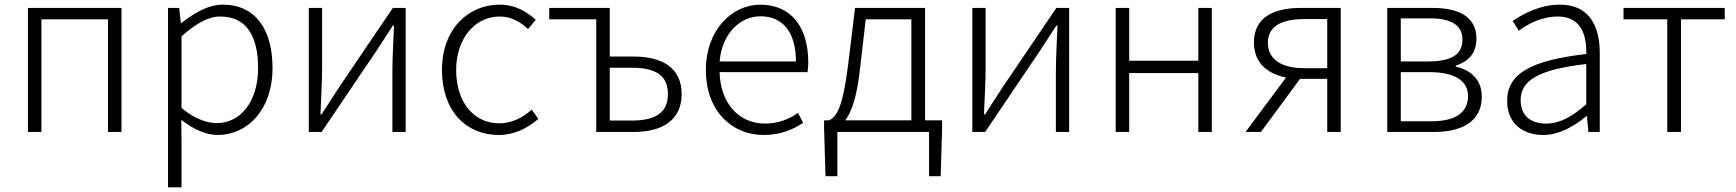

<svg xmlns="http://www.w3.org/2000/svg" viewBox="-20 -567 7460 825"><path d="M100 0H158V-484H444V0H502V-533H100Z M702 238H760V46L759 -52C813 -10 866 13 916 13C1041 13 1151 -93 1151 -275C1151 -439 1079 -547 937 -547C872 -547 811 -508 759 -468H757L750 -533H702ZM911 -38C872 -38 817 -55 760 -103V-411C822 -466 875 -496 926 -496C1045 -496 1089 -403 1089 -275C1089 -132 1015 -38 911 -38Z M1307 0H1362L1593 -342C1614 -374 1647 -424 1668 -457H1673C1670 -386 1666 -315 1666 -256V0H1723V-533H1668L1437 -192C1416 -159 1383 -109 1362 -76H1357C1360 -147 1364 -219 1364 -276V-533H1307Z M2123 13C2190 13 2247 -16 2293 -56L2265 -96C2229 -64 2181 -37 2126 -37C2014 -37 1940 -130 1940 -266C1940 -402 2021 -496 2127 -496C2177 -496 2216 -473 2249 -442L2282 -482C2245 -515 2197 -547 2126 -547C1994 -547 1879 -444 1879 -266C1879 -89 1984 13 2123 13Z M2542 0H2704C2830 0 2909 -54 2909 -163C2909 -272 2830 -324 2704 -324H2600V-533H2340V-484H2542ZM2600 -49V-276H2694C2799 -276 2850 -242 2850 -163C2850 -84 2799 -49 2694 -49Z M3261 13C3338 13 3388 -12 3431 -39L3409 -82C3369 -54 3324 -36 3267 -36C3152 -36 3075 -127 3072 -257H3450C3452 -270 3453 -284 3453 -299C3453 -455 3376 -547 3247 -547C3126 -547 3013 -439 3013 -266C3013 -91 3124 13 3261 13ZM3072 -303C3083 -425 3161 -497 3248 -497C3341 -497 3400 -432 3400 -303Z M3612 -50C3638 -84 3662 -147 3676 -277L3700 -484H3896V-50ZM3955 -50V-533H3654L3624 -286C3601 -104 3575 -66 3543 -50H3521V-15L3527 190H3578V0H3972V190H4022L4028 -15V-50Z M4158 0H4213L4444 -342C4465 -374 4498 -424 4519 -457H4524C4521 -386 4517 -315 4517 -256V0H4574V-533H4519L4288 -192C4267 -159 4234 -109 4213 -76H4208C4211 -147 4215 -219 4215 -276V-533H4158Z M4774 0H4832V-253H5129V0H5187V-533H5129V-306H4832V-533H4774Z M5683 -274H5584C5488 -274 5428 -311 5428 -383C5428 -455 5488 -485 5584 -485H5683ZM5571 -533C5454 -533 5368 -494 5368 -384C5368 -296 5428 -249 5506 -234L5332 0H5398L5566 -228H5567H5683V0H5741V-533Z M5941 0H6142C6266 0 6347 -48 6347 -152C6347 -231 6292 -268 6235 -281V-285C6286 -301 6324 -335 6324 -401C6324 -493 6251 -533 6136 -533H5941ZM5999 -303V-488H6126C6223 -488 6264 -454 6264 -396C6264 -338 6224 -303 6117 -303ZM5999 -46V-257H6124C6231 -257 6288 -219 6288 -155C6288 -84 6235 -46 6132 -46Z M6611 13C6679 13 6743 -24 6797 -68H6799L6805 0H6854V-338C6854 -456 6809 -547 6682 -547C6595 -547 6521 -505 6480 -477L6506 -435C6543 -463 6604 -496 6674 -496C6775 -496 6798 -414 6796 -335C6561 -308 6456 -252 6456 -134C6456 -35 6525 13 6611 13ZM6623 -36C6564 -36 6514 -64 6514 -137C6514 -219 6586 -268 6796 -292V-119C6733 -64 6682 -36 6623 -36Z M7144 0H7203V-484H7391V-533H6956V-484H7144Z"/></svg>

Font: Noto Sans Japanese Light
Style: Regular
Weight: 300
Designer: Ryoko NISHIZUKA (kana & ideographs); Paul D. Hunt (Latin, Greek & Cyrillic); Wenlong ZHANG (bopomofo); Sandoll Communica
Foundry: Adobe Systems Incorporated
Version: Version 1.000;PS 1;hotconv 1.0.78;makeotf.lib2.5.61930